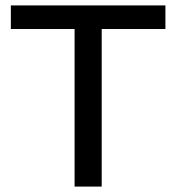

<svg xmlns="http://www.w3.org/2000/svg" viewBox="-20 -688 650 708"><path d="M590 -668V-581H355V0H255V-581H20V-668Z"/></svg>

Font: Madhuban
Style: Regular
Weight: 400
Designer: jaikishan Patel
Foundry: MagicType
Version: Version 1.000